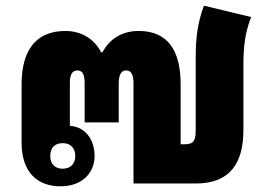

<svg xmlns="http://www.w3.org/2000/svg" viewBox="-20 -646 941 676"><path d="M193 10C270 10 313 -38 313 -97C313 -152 283 -199 226 -203V-352C226 -382 233 -398 253 -398C272 -398 278 -381 278 -352V-215H398V-352C398 -381 406 -398 424 -398C441 -398 450 -385 450 -352V0H670C790 0 837 -72 837 -188V-418C837 -484 843 -530 864 -586L698 -626C675 -563 669 -514 669 -438V-185C669 -147 659 -138 628 -138H616V-349C616 -468 571 -537 468 -537C404 -537 362 -503 341 -462H336C315 -503 273 -537 210 -537C106 -537 56 -468 56 -349V-144C56 -36 115 10 193 10ZM201 -52C174 -52 157 -68 157 -97C157 -127 174 -142 201 -142C227 -142 245 -126 245 -97C245 -68 227 -52 201 -52Z"/></svg>

Font: Noto Sans Thai Looped SemiCondensed Black
Style: Regular
Weight: 900
Width: 4
Designer: Sasikarn Vongin, Ben Mitchell
Foundry: The Fontpad Ltd
Version: Version 1.001